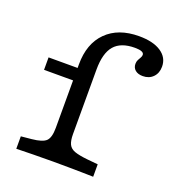

<svg xmlns="http://www.w3.org/2000/svg" viewBox="-118 -725 747 819"><g transform="rotate(20 255.5 -315.5)"><path d="M213.7 -2.4Q161.1 -2.4 122.4 -1.6Q83.8 -0.8 46.8 0V-56.5L94.2 -61.1Q143 -65.8 158.8 -81.8Q174.7 -97.7 174.7 -141.5V-206.7H252.7V-141.5Q252.7 -112.1 260.5 -95.7Q268.4 -79.4 288.7 -72.3Q309.1 -65.1 346.6 -61.2L395.8 -56.5V0Q369.4 -0.8 341.9 -1.2Q314.5 -1.6 283.2 -2Q251.9 -2.4 213.7 -2.4ZM174.7 -206.7V-429.7Q174.7 -524 228.1 -577.3Q281.5 -630.6 375.8 -630.6Q439.4 -630.6 475.4 -606.7Q511.4 -582.8 511.4 -541.5Q511.4 -512.2 493.7 -494Q476 -475.7 447.1 -475.7Q425.7 -475.7 413 -486.2Q400.4 -496.7 400.4 -514.4Q400.4 -525 404.5 -532.7Q408.5 -540.4 412.6 -547.3Q416.7 -554.2 416.7 -560.6Q416.7 -577.9 375.5 -577.9Q311.9 -577.9 282.3 -543.4Q252.7 -508.8 252.7 -434.2V-206.7ZM42.9 -356.9V-413.4H214.9V-356.9Z"/></g></svg>

Font: Playfair 5pt SemiExpanded Light
Style: Regular
Weight: 300
Width: 6
Designer: Claus Eggers Sørensen
Foundry: Claus Eggers Sørensen
Version: Version 2.203